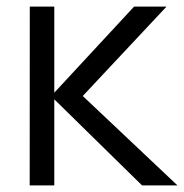

<svg xmlns="http://www.w3.org/2000/svg" viewBox="-20 -560 556 580"><path d="M69.7 0 70 -540H144V-280L385 -540H483L230 -270L516 0H409L144 -260V0Z"/></svg>

Font: Manrope
Style: Regular
Weight: 400
Designer: Mikhail Sharanda
Foundry: Mikhail Sharanda
Version: Version 4.503